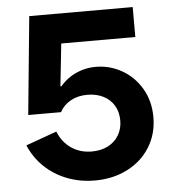

<svg xmlns="http://www.w3.org/2000/svg" viewBox="-52 -756 739 817"><g transform="rotate(-5 317.5 -347.5)"><path d="M103 -707.5H544.9V-579.6H228.5L197.3 -288.6L198.7 -398.4H226.6L197.3 -288.6H62ZM43 -160.6 174.8 -208Q193.8 -161.1 231.4 -135.7Q269 -110.4 318.8 -110.4Q357.9 -110.4 387.7 -125.7Q417.5 -141.1 433.8 -168.7Q450.2 -196.3 450.2 -231.4Q450.2 -267.6 434.1 -294.9Q418 -322.3 388.2 -337.4Q358.4 -352.5 319.8 -352.5Q279.3 -352.5 248.5 -335.4Q217.8 -318.4 202.1 -288.6H162.6Q173.3 -344.2 203.1 -385Q232.9 -425.8 275.4 -446.8Q317.9 -467.8 366.2 -467.8Q424.8 -467.8 476.6 -438.7Q528.3 -409.7 560.1 -356.2Q591.8 -302.7 591.8 -233.4Q591.8 -162.1 557.1 -106Q522.5 -49.8 460.7 -18.1Q398.9 13.7 320.8 13.7Q257.8 13.7 202.6 -7.6Q147.5 -28.8 106.4 -68.1Q65.4 -107.4 43 -160.6Z"/></g></svg>

Font: Wanted Sans Variable
Style: Regular
Weight: 400
Designer: Original Design by Kil Hyung-jin and Kang Hanbin, Wanted Lab, Inc; Hangeul from Source Han Sans by Jang Soo-young and Ka
Foundry: Wanted Lab, Inc.
Version: Version 1.003;Glyphs 3.2 (3227)